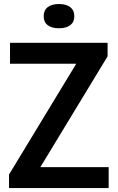

<svg xmlns="http://www.w3.org/2000/svg" viewBox="-20 -958 600 978"><path d="M26 0V-69L368.5 -633.5H31V-740H528V-671L185.5 -106.5H533.5V0ZM280.5 -814Q243.5 -814 223 -829.8Q202.5 -845.5 202.5 -875.5Q202.5 -905.5 223 -921.5Q243.5 -937.5 280.5 -937.5Q317.5 -937.5 338 -921.5Q358.5 -905.5 358.5 -875.5Q358.5 -845.5 338 -829.8Q317.5 -814 280.5 -814Z"/></svg>

Font: Encode Sans Semi Condensed SemiBold
Style: Regular
Weight: 600
Width: 4
Designer: Multiple Designers
Foundry: Impallari Type
Version: Version 3.000; ttfautohint (v1.8.3) -l 8 -r 50 -G 200 -x 14 